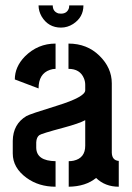

<svg xmlns="http://www.w3.org/2000/svg" viewBox="-20 -707 499 727"><path d="M126 -686.5H179.7Q179.7 -663.1 201.2 -656.2Q207 -655.3 210.9 -655.3Q234.4 -655.3 241.2 -676.8Q242.2 -682.6 242.2 -686.5H295.9Q295.9 -641.6 256.8 -616.2Q235.4 -602.5 210.9 -602.5Q163.1 -602.5 137.7 -644.5Q126 -665 126 -686.5ZM28.3 -126Q28.3 -71.3 81.1 -33.2Q127 0 190.4 0V-96.7Q118.2 -97.7 117.2 -147.5V-168Q118.2 -187.5 128.9 -195.3Q136.7 -201.2 220.7 -223.6Q279.3 -239.3 302.7 -252V-155.3Q302.7 -108.4 258.8 -98.6Q250 -96.7 240.2 -96.7V0Q304.7 -1 343.8 -33.2Q377.9 0 429.7 0V-97.7Q404.3 -99.6 403.3 -128.9V-391.6Q403.3 -450.2 356.4 -496.1Q309.6 -542 239.3 -542V-446.3Q283.2 -446.3 297.9 -410.2Q302.7 -398.4 302.7 -385.7V-365.2Q302.7 -339.8 195.3 -306.6Q93.8 -275.4 80.1 -267.6Q29.3 -237.3 28.3 -173.8ZM36.1 -406.2 126 -372.1Q126 -427.7 168.9 -442.4Q179.7 -446.3 190.4 -446.3V-542Q123 -542 74.2 -493.2Q36.1 -454.1 36.1 -406.2Z"/></svg>

Font: Post No Bills Colombo
Style: Bold
Weight: 700
Designer: Kosala Senevirathne, Siva Puranthara, Lasantha Premarathna, Tharique Azeez
Foundry: Mooniak
Version: Version 1.220 ; ttfautohint (v1.6)